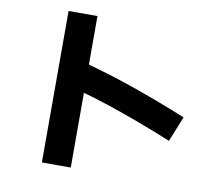

<svg xmlns="http://www.w3.org/2000/svg" viewBox="-88 -881 1176 1041"><g transform="rotate(10 500.0 -360.0)"><path d="M366 57H207V-777H366ZM921 -317 865 -178Q721 -237 574.5 -288.5Q428 -340 272 -380L309 -525Q471 -483 623 -430Q775 -377 921 -317Z"/></g></svg>

Font: Murecho Thin
Style: Bold
Weight: 700
Version: Version 1.010